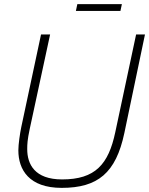

<svg xmlns="http://www.w3.org/2000/svg" viewBox="-20 -897 723 931"><path d="M583 -252 683 -730H640L539 -256C506 -100 442 -27 281 -27C148 -27 112 -101 112 -174C112 -198 113 -219 124 -271L223 -730H179L83 -280C77 -251 69 -198 69 -168C69 -74 121 14 279 14C454 14 542 -58 583 -252ZM348 -844H564L571 -877H355Z"/></svg>

Font: Nacelle UltraLight
Style: Italic
Weight: 200
Italic angle: -12°
Designer: Sora Sagano
Foundry: Sora Sagano
Version: Version 1.000;FEAKit 1.0